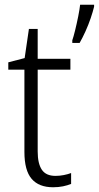

<svg xmlns="http://www.w3.org/2000/svg" viewBox="-20 -780 417 810"><path d="M214 -38Q232 -38 249.5 -41.5Q267 -45 280 -50V-4Q265 2 246 6Q227 10 204 10Q144 10 113.5 -25.5Q83 -61 83 -139V-486H15V-517L84 -535L102 -658H139V-532H277V-486H139V-141Q139 -90 156.5 -64Q174 -38 214 -38ZM377 -752Q372 -731 362.5 -703Q353 -675 340.5 -647.5Q328 -620 316 -599H285V-610Q290 -624 297 -652.5Q304 -681 310 -711Q316 -741 318 -760H377Z"/></svg>

Font: Noto Sans Khmer UI SemiCondensed Light
Style: Regular
Weight: 300
Width: 4
Designer: Danh Hong and the Monotype Design Team
Foundry: Monotype Imaging Inc.
Version: Version 2.002; ttfautohint (v1.8.4.7-5d5b)